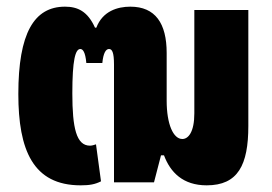

<svg xmlns="http://www.w3.org/2000/svg" viewBox="-20 -547 816 576"><path d="M222 9C249 9 265 6 283 -3L268 -114C263 -112 255 -110 250 -110C209 -110 197 -163 197 -267C197 -367 206 -400 221 -400C228 -400 236 -392 239 -358H287C290 -389 298 -400 307 -400C316 -400 322 -391 322 -353V0H442L463 -81H472C491 -30 529 9 600 9C694 9 725 -52 725 -169V-517H563V-207C563 -151 545 -130 527 -130C500 -130 480 -174 480 -245V-388C480 -477 446 -527 371 -527C333 -527 288 -514 269 -464H265C243 -513 213 -527 175 -527C82 -527 35 -447 35 -265C35 -97 79 9 222 9Z"/></svg>

Font: Noto Sans Thai UI ExtCond Blk
Style: Regular
Weight: 900
Width: 2
Designer: Monotype Design Team
Foundry: Monotype Imaging Inc.
Version: Version 2.000